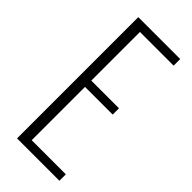

<svg xmlns="http://www.w3.org/2000/svg" viewBox="-257 -859 907 907"><g transform="rotate(45 196.5 -405.0)"><path d="M74 0V-810H354V-766H129V-441H314V-399H129V-43H357V0Z"/></g></svg>

Font: Oswald ExtraLight
Style: Regular
Weight: 250
Designer: Vernon Adams
Foundry: Vernon Adams
Version: Version 4.100; ttfautohint (v1.8.1.43-b0c9)